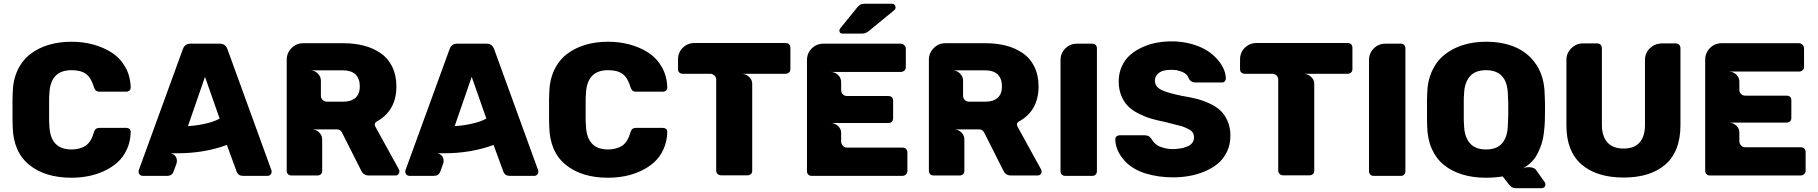

<svg xmlns="http://www.w3.org/2000/svg" viewBox="-20 -927 9581 1012"><path d="M46.9 -259.8Q45.9 -268.6 45.9 -295.9V-400.9Q45.9 -428.2 46.9 -437Q48.3 -505.4 73.2 -557.9Q98.1 -610.4 140.6 -642.6Q183.1 -674.8 237.8 -690.9Q292.5 -707 356.9 -707Q416.5 -707 470.5 -692.6Q524.4 -678.2 568.8 -649.7Q613.3 -621.1 640.4 -573.5Q667.5 -525.9 668.9 -464.8Q668.9 -456.1 663.1 -450.2Q655.3 -443.8 647 -443.8H505.9Q491.2 -443.8 484.9 -450.2Q479.5 -454.6 474.1 -470.2Q460.4 -517.1 433.6 -537.1Q406.7 -557.1 356.9 -557.1Q244.6 -557.1 240.2 -432.1Q238.8 -418.9 238.8 -397.9V-299.8Q238.8 -278.3 240.2 -265.1Q244.6 -139.2 356.9 -139.2Q400.4 -139.2 432.1 -159.2Q460.9 -180.7 474.1 -227.1Q478 -241.2 484.9 -247.1Q491.7 -252.9 505.9 -252.9H647Q655.8 -252.9 663.1 -247.1Q668.9 -241.2 668.9 -231.9Q668 -182.1 649.4 -141.1Q630.9 -100.1 600.6 -72.5Q570.3 -44.9 530 -26.1Q489.7 -7.3 446.3 1.2Q402.8 9.8 356.9 9.8Q217.3 9.8 133.5 -58.6Q49.8 -127 46.9 -259.8Z M716.8 -5.9Q710.4 -13.7 710.4 -21Q710.4 -28.8 711.4 -29.8L943.8 -668Q954.1 -696.8 983.4 -696.8H1138.7Q1168.5 -696.8 1178.7 -668L1410.6 -29.8Q1411.6 -28.8 1411.6 -21Q1411.6 -12.7 1405.3 -6.3Q1398.9 0 1390.6 0H1261.7Q1235.8 0 1227.5 -22L1175.8 -163.1Q1057.1 -119.1 914.6 -119.1H879.4Q896 -116.2 906.7 -101.1Q917.5 -82 908.7 -60.1L894.5 -22Q886.2 0 860.8 0H731.4Q724.1 0 716.8 -5.9ZM1137.7 -301.8 1060.5 -522 970.7 -262.2Q1014.2 -264.6 1060.1 -274.7Q1106 -284.7 1137.7 -301.8Z M2079.6 -7.8Q2073.7 -2 2064.5 -2H1924.3Q1895 -2 1883.3 -28.8L1782.2 -229Q1773.9 -245.1 1755.4 -245.1H1623.5Q1645.5 -245.1 1661.9 -229.5Q1678.2 -213.9 1678.2 -191.9V-26.9Q1678.2 -14.2 1671.4 -8.8Q1664.6 -2 1652.3 -2H1516.6Q1505.4 -2 1498.3 -8.8Q1491.2 -15.6 1491.2 -26.9V-611.8Q1491.2 -647.9 1516.8 -673.6Q1542.5 -699.2 1578.1 -699.2H1790.5Q1849.1 -699.2 1898.4 -686.3Q1947.8 -673.3 1986.6 -646.7Q2025.4 -620.1 2047.4 -575.2Q2069.3 -530.3 2069.3 -471.2Q2069.3 -342.3 1963.4 -285.2Q1955.6 -278.8 1955.6 -272Q1955.6 -267.1 1957.5 -261.2L2082.5 -34.2Q2085.4 -28.3 2085.4 -22.9Q2085.4 -15.1 2079.6 -7.8ZM1876.5 -472.2Q1876.5 -512.2 1853.5 -535.2Q1829.6 -556.2 1789.6 -556.2H1617.2Q1638.7 -556.2 1655 -539.8Q1671.4 -523.4 1671.4 -502V-421.9Q1671.4 -409.2 1680.4 -400.1Q1689.5 -391.1 1702.1 -391.1H1789.6Q1830.6 -391.1 1853.5 -411.4Q1876.5 -431.6 1876.5 -472.2Z M2122.6 -5.9Q2116.2 -13.7 2116.2 -21Q2116.2 -28.8 2117.2 -29.8L2349.6 -668Q2359.9 -696.8 2389.2 -696.8H2544.4Q2574.2 -696.8 2584.5 -668L2816.4 -29.8Q2817.4 -28.8 2817.4 -21Q2817.4 -12.7 2811 -6.3Q2804.7 0 2796.4 0H2667.5Q2641.6 0 2633.3 -22L2581.5 -163.1Q2462.9 -119.1 2320.3 -119.1H2285.2Q2301.8 -116.2 2312.5 -101.1Q2323.2 -82 2314.5 -60.1L2300.3 -22Q2292 0 2266.6 0H2137.2Q2129.9 0 2122.6 -5.9ZM2543.5 -301.8 2466.3 -522 2376.5 -262.2Q2419.9 -264.6 2465.8 -274.7Q2511.7 -284.7 2543.5 -301.8Z M2875 -259.8Q2874 -268.6 2874 -295.9V-400.9Q2874 -428.2 2875 -437Q2876.5 -505.4 2901.4 -557.9Q2926.3 -610.4 2968.8 -642.6Q3011.2 -674.8 3065.9 -690.9Q3120.6 -707 3185.1 -707Q3244.6 -707 3298.6 -692.6Q3352.5 -678.2 3397 -649.7Q3441.4 -621.1 3468.5 -573.5Q3495.6 -525.9 3497.1 -464.8Q3497.1 -456.1 3491.2 -450.2Q3483.4 -443.8 3475.1 -443.8H3334Q3319.3 -443.8 3313 -450.2Q3307.6 -454.6 3302.2 -470.2Q3288.6 -517.1 3261.7 -537.1Q3234.9 -557.1 3185.1 -557.1Q3072.8 -557.1 3068.4 -432.1Q3066.9 -418.9 3066.9 -397.9V-299.8Q3066.9 -278.3 3068.4 -265.1Q3072.8 -139.2 3185.1 -139.2Q3228.5 -139.2 3260.3 -159.2Q3289.1 -180.7 3302.2 -227.1Q3306.2 -241.2 3313 -247.1Q3319.8 -252.9 3334 -252.9H3475.1Q3483.9 -252.9 3491.2 -247.1Q3497.1 -241.2 3497.1 -231.9Q3496.1 -182.1 3477.5 -141.1Q3459 -100.1 3428.7 -72.5Q3398.4 -44.9 3358.2 -26.1Q3317.9 -7.3 3274.4 1.2Q3231 9.8 3185.1 9.8Q3045.4 9.8 2961.7 -58.6Q2877.9 -127 2875 -259.8Z M3640.6 -700.2H4119.6Q4146 -700.2 4146 -673.8V-563Q4146 -550.8 4138.7 -544.9Q4131.8 -538.1 4119.6 -538.1H3888.7Q3910.2 -538.1 3927.5 -522.5Q3944.8 -506.8 3944.8 -485.8V-27.8Q3944.8 -15.1 3938 -9.8Q3931.2 -2.9 3918.9 -2.9H3780.8Q3770 -2.9 3762.5 -10Q3754.9 -17.1 3754.9 -27.8V-506.8Q3754.9 -520.5 3745.6 -529.8Q3733.9 -538.1 3724.6 -538.1H3579.6Q3567.4 -538.1 3560.5 -544.9Q3553.7 -550.3 3553.7 -563V-613.8Q3553.7 -650.4 3578.9 -675.3Q3604 -700.2 3640.6 -700.2Z M4736.3 0H4258.3Q4247.1 0 4240.2 -6.8Q4233.4 -13.7 4233.4 -24.9V-609.9Q4233.4 -646.5 4258.5 -671.6Q4283.7 -696.8 4320.3 -696.8H4728.5Q4738.3 -696.8 4746.3 -688.7Q4754.4 -680.7 4754.4 -670.9V-571.8Q4754.4 -561.5 4746.6 -555.2Q4739.3 -547.9 4728.5 -547.9H4358.4Q4380.9 -547.9 4397.2 -532Q4413.6 -516.1 4413.6 -494.1V-452.1Q4413.6 -438.5 4422.4 -429.7Q4431.2 -420.9 4444.3 -420.9H4661.6Q4687.5 -420.9 4687.5 -395V-305.2Q4687.5 -278.8 4661.6 -278.8H4358.4Q4379.9 -278.8 4396.7 -263.4Q4413.6 -248 4413.6 -227.1V-180.2Q4413.6 -169.4 4422.4 -159.2Q4429.7 -148.9 4444.3 -148.9H4736.3Q4748.5 -148.9 4755.6 -142.1Q4762.7 -135.3 4762.7 -123V-24.9Q4762.7 -14.6 4754.9 -7.3Q4747.1 0 4736.3 0ZM4523.4 -750H4420.4Q4404.3 -750 4404.3 -766.1Q4404.3 -773.4 4409.7 -778.8L4498.5 -888.2Q4510.3 -899.9 4516.6 -903.8Q4524.9 -907.2 4535.6 -907.2H4681.6Q4689.9 -907.2 4695.3 -901.9Q4700.7 -893.1 4700.7 -887.2Q4700.7 -880.4 4695.3 -875L4561.5 -765.1Q4548.3 -754.9 4543.5 -753.9Q4537.1 -750 4523.4 -750Z M5464.4 -7.8Q5458.5 -2 5449.2 -2H5309.1Q5279.8 -2 5268.1 -28.8L5167 -229Q5158.7 -245.1 5140.1 -245.1H5008.3Q5030.3 -245.1 5046.6 -229.5Q5063 -213.9 5063 -191.9V-26.9Q5063 -14.2 5056.2 -8.8Q5049.3 -2 5037.1 -2H4901.4Q4890.1 -2 4883.1 -8.8Q4876 -15.6 4876 -26.9V-611.8Q4876 -647.9 4901.6 -673.6Q4927.2 -699.2 4962.9 -699.2H5175.3Q5233.9 -699.2 5283.2 -686.3Q5332.5 -673.3 5371.3 -646.7Q5410.2 -620.1 5432.1 -575.2Q5454.1 -530.3 5454.1 -471.2Q5454.1 -342.3 5348.1 -285.2Q5340.3 -278.8 5340.3 -272Q5340.3 -267.1 5342.3 -261.2L5467.3 -34.2Q5470.2 -28.3 5470.2 -22.9Q5470.2 -15.1 5464.4 -7.8ZM5261.2 -472.2Q5261.2 -512.2 5238.3 -535.2Q5214.4 -556.2 5174.3 -556.2H5002Q5023.4 -556.2 5039.8 -539.8Q5056.2 -523.4 5056.2 -502V-421.9Q5056.2 -409.2 5065.2 -400.1Q5074.2 -391.1 5086.9 -391.1H5174.3Q5215.3 -391.1 5238.3 -411.4Q5261.2 -431.6 5261.2 -472.2Z M5569.8 -24.9V-609.9Q5569.8 -646.5 5595 -671.6Q5620.1 -696.8 5656.7 -696.8H5736.8Q5749.5 -696.8 5754.9 -689.9Q5761.7 -683.1 5761.7 -671.9V-24.9Q5761.7 -13.7 5754.9 -6.8Q5749.5 0 5736.8 0H5594.7Q5583.5 0 5576.7 -6.8Q5569.8 -13.7 5569.8 -24.9Z M6465.3 -211.9Q6465.3 -165 6446.8 -126.7Q6428.2 -88.4 6398.4 -64Q6368.7 -39.6 6328.4 -22.9Q6288.1 -6.3 6246.8 0.7Q6205.6 7.8 6162.6 7.8Q6125 7.8 6089.6 2.9Q6054.2 -2 6017.6 -12.9Q5981 -23.9 5949 -44.7Q5917 -65.4 5895.5 -94.2Q5859.9 -140.1 5858.4 -192.9Q5858.4 -201.7 5864.7 -208Q5872.1 -213.9 5880.4 -213.9H6012.7Q6025.9 -213.9 6033.4 -210Q6041 -206.1 6048.3 -195.8Q6067.9 -162.6 6097.7 -152.8Q6127.9 -141.1 6162.6 -141.1Q6177.2 -141.1 6196.8 -144Q6215.3 -145.5 6232.4 -152.8Q6273.4 -167 6273.4 -203.1Q6273.4 -229 6252.4 -242.2Q6230.5 -254.4 6210.4 -261.2Q6182.6 -269 6116.7 -285.2Q6076.2 -293 6044.2 -302.7Q6012.2 -312.5 5979.5 -329.3Q5946.8 -346.2 5925.3 -367.9Q5903.8 -389.6 5890.1 -422.9Q5876.5 -456.1 5876.5 -497.1Q5876.5 -541.5 5893.1 -577.6Q5909.7 -613.8 5937.3 -637.7Q5964.8 -661.6 6001.5 -678.2Q6038.1 -694.8 6076.7 -701.9Q6115.2 -709 6155.8 -709Q6230.5 -709 6297.1 -682.9Q6363.8 -656.7 6405.8 -603Q6439.9 -558.6 6441.4 -514.2Q6441.4 -505.4 6435.5 -498Q6429.7 -492.2 6420.4 -492.2H6281.7Q6258.8 -492.2 6247.6 -509.8Q6242.7 -524.9 6233.4 -534.2Q6222.7 -543.5 6210.4 -548.8Q6191.4 -555.2 6182.6 -557.1Q6165 -559.1 6155.8 -559.1Q6132.8 -559.1 6114.5 -554.9Q6096.2 -550.8 6081.8 -537.1Q6067.4 -523.4 6067.4 -501Q6067.4 -472.2 6097.7 -455.1Q6126.5 -439 6208.5 -421.9Q6251.5 -415 6284.9 -406.7Q6318.4 -398.4 6353.8 -382.3Q6389.2 -366.2 6412.4 -344.5Q6435.5 -322.8 6450.4 -288.8Q6465.3 -254.9 6465.3 -211.9Z M6603 -700.2H7082Q7108.4 -700.2 7108.4 -673.8V-563Q7108.4 -550.8 7101.1 -544.9Q7094.2 -538.1 7082 -538.1H6851.1Q6872.6 -538.1 6889.9 -522.5Q6907.2 -506.8 6907.2 -485.8V-27.8Q6907.2 -15.1 6900.4 -9.8Q6893.6 -2.9 6881.3 -2.9H6743.2Q6732.4 -2.9 6724.9 -10Q6717.3 -17.1 6717.3 -27.8V-506.8Q6717.3 -520.5 6708 -529.8Q6696.3 -538.1 6687 -538.1H6542Q6529.8 -538.1 6522.9 -544.9Q6516.1 -550.3 6516.1 -563V-613.8Q6516.1 -650.4 6541.3 -675.3Q6566.4 -700.2 6603 -700.2Z M7195.8 -24.9V-609.9Q7195.8 -646.5 7220.9 -671.6Q7246.1 -696.8 7282.7 -696.8H7362.8Q7375.5 -696.8 7380.9 -689.9Q7387.7 -683.1 7387.7 -671.9V-24.9Q7387.7 -13.7 7380.9 -6.8Q7375.5 0 7362.8 0H7220.7Q7209.5 0 7202.6 -6.8Q7195.8 -13.7 7195.8 -24.9Z M8004.4 -38.1Q8020 -45.9 8036.6 -45.9Q8067.9 -45.9 8078.6 -27.8L8122.6 34.2Q8125.5 40 8125.5 43.9V46.9Q8125.5 54.2 8119.6 60.1Q8111.3 64.9 8105.5 64.9H7968.8Q7946.3 64.9 7930.7 42L7900.4 2.9Q7858.9 9.8 7812.5 9.8Q7744.1 9.8 7688.5 -7.1Q7632.8 -23.9 7591.6 -56.9Q7550.3 -89.8 7527.1 -141.8Q7503.9 -193.8 7502.4 -261.2Q7501.5 -270 7501.5 -295.9V-397Q7501.5 -424.3 7502.4 -433.1Q7503.9 -501 7528.6 -554Q7553.2 -606.9 7595.7 -640.1Q7638.2 -673.3 7693.1 -690.2Q7748 -707 7812.5 -707Q7902.8 -707 7970.9 -676.5Q8039.1 -646 8079.3 -583.5Q8119.6 -521 8121.6 -433.1Q8123.5 -395 8123.5 -381.8V-346.2Q8123.5 -312 8122.6 -287.4Q8121.6 -262.7 8117.9 -229.7Q8114.3 -196.8 8106.2 -171.4Q8098.1 -146 8085.4 -119.9Q8072.8 -93.8 8052.2 -73.2Q8031.7 -52.7 8004.4 -38.1ZM7927.7 -267.1Q7928.2 -275.9 7928.7 -292.7Q7929.2 -309.6 7929.7 -316.9V-381.8Q7929.2 -389.2 7928.7 -405.5Q7928.2 -421.9 7927.7 -430.2Q7924.3 -557.1 7812.5 -557.1Q7754.9 -557.1 7726.6 -523.4Q7698.2 -489.7 7696.8 -430.2Q7695.3 -417 7695.3 -396V-301.8Q7695.3 -280.3 7696.8 -267.1Q7698.2 -207.5 7726.6 -173.3Q7754.9 -139.2 7812.5 -139.2Q7870.6 -139.2 7898.4 -173.1Q7926.3 -207 7927.7 -267.1Z M8236.3 -266.1V-611.8Q8236.3 -647 8262.2 -672.6Q8288.1 -698.2 8323.2 -698.2H8397.5Q8409.7 -698.2 8416.5 -691.2Q8423.3 -684.1 8423.3 -671.9V-268.1Q8423.3 -210 8451.9 -177Q8480.5 -144 8537.6 -144Q8595.2 -144 8622.8 -176.8Q8650.4 -209.5 8650.4 -268.1V-611.8Q8650.4 -631.8 8659.2 -648.9Q8666 -665 8680.2 -675.8Q8693.8 -688 8708.5 -692.9Q8726.6 -698.2 8737.3 -698.2H8811.5Q8823.7 -698.2 8830.6 -691.2Q8837.4 -684.1 8837.4 -671.9V-266.1Q8837.4 -195.3 8815.7 -142.1Q8793.9 -88.9 8753.7 -56.2Q8713.4 -23.4 8659.7 -7.3Q8606 8.8 8538.6 8.8Q8395.5 8.8 8315.9 -60.3Q8236.3 -129.4 8236.3 -266.1Z M8967.8 -26.9V-611.8Q8967.8 -648.4 8992.9 -673.8Q9018.1 -699.2 9054.7 -699.2H9462.9Q9472.7 -699.2 9480.7 -690.9Q9488.8 -682.6 9488.8 -672.9V-574.2Q9488.8 -563.5 9481 -557.1Q9473.6 -549.8 9462.9 -549.8H9092.8Q9115.2 -549.8 9131.6 -533.9Q9147.9 -518.1 9147.9 -496.1V-454.1Q9147.9 -440.4 9156.7 -431.6Q9165.5 -422.9 9178.7 -422.9H9396Q9421.9 -422.9 9421.9 -397V-307.1Q9421.9 -280.8 9396 -280.8H9092.8Q9114.3 -280.8 9131.1 -265.4Q9147.9 -250 9147.9 -229V-182.1Q9147.9 -171.4 9156.7 -161.1Q9164.1 -150.9 9178.7 -150.9H9470.7Q9482.9 -150.9 9490 -144Q9497.1 -137.2 9497.1 -125V-26.9Q9497.1 -16.6 9489.3 -9.3Q9481.4 -2 9470.7 -2H8993.2Q8981.9 -2 8974.9 -8.8Q8967.8 -15.6 8967.8 -26.9Z"/></svg>

Font: Cunia
Style: Bold
Weight: 700
Designer: Alejo Bergmann, Denis Ignatov
Foundry: Hubert & Fischer
Version: Version 1.00 February 21, 2019, initial release